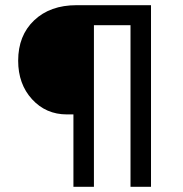

<svg xmlns="http://www.w3.org/2000/svg" viewBox="-20 -720 705 740"><path d="M263 0V-279H238Q157 -279 103.5 -337.5Q50 -396 50 -486Q50 -583 111.5 -641.5Q173 -700 275 -700H562V0H483V-623H342V0Z"/></svg>

Font: Easer Grotesk Light
Style: Regular
Weight: 300
Designer: Boardeaser, Bonnie Shaver-Troup, Thomas Jockin
Foundry: Lexend
Version: Version 1.008;Glyphs 3.1.2 (3151)